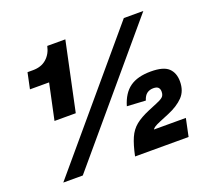

<svg xmlns="http://www.w3.org/2000/svg" viewBox="-121 -864 1117 1018"><g transform="rotate(-20 438.0 -355.0)"><path d="M139 -323 182 -525H74L93 -615H124Q171 -615 200.5 -641Q230 -667 239 -710H341L259 -323ZM71 0 671 -710H781L181 0ZM476 0Q489 -62 505.5 -99.5Q522 -137 551 -160.5Q580 -184 630 -205L678 -225Q701 -234 713.5 -244Q726 -254 726 -275Q726 -290 718 -298.5Q710 -307 690 -307Q669 -307 654 -296Q639 -285 631 -259L526 -265Q546 -333 589.5 -364Q633 -395 708 -395Q779 -395 807.5 -368Q836 -341 836 -293Q836 -239 804.5 -206.5Q773 -174 718 -151L665 -129Q641 -119 631.5 -112.5Q622 -106 619 -100H799L778 0Z"/></g></svg>

Font: Geist Black
Style: Italic
Weight: 900
Italic angle: -12°
Designer: Basement.studio, Andrés Briganti, Mateo Zaragoza
Foundry: Basement.studio, Vercel, Andrés Briganti, Guido Ferreyra, Mateo Zaragoza
Version: Version 1.500; ttfautohint (v1.8.4.7-5d5b)